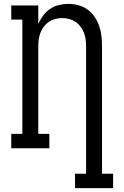

<svg xmlns="http://www.w3.org/2000/svg" viewBox="-20 -763 640 988"><path d="M366 205V131H423V-525Q423 -543 420.5 -561Q418 -579 411.5 -595.5Q405 -612 394 -626.5Q383 -641 368 -651Q353 -661 335.5 -665.5Q318 -670 300 -670Q282 -670 264.5 -665.5Q247 -661 232 -651Q217 -641 206 -626.5Q195 -612 188.5 -595.5Q182 -579 179.5 -561Q177 -543 177 -525V-74H234V0H38V-74H95V-662H38V-735H177V-640Q187 -663 202 -683Q217 -703 237.5 -717Q258 -731 282.5 -737Q307 -743 332 -743Q358 -743 384 -736Q410 -729 431 -713.5Q452 -698 467 -676Q482 -654 490.5 -629Q499 -604 502 -577.5Q505 -551 505 -525V131H562V205Z"/></svg>

Font: Iosevka Curly Slab Extended
Style: Regular
Weight: 400
Width: 7
Monospace: yes
Designer: Belleve Invis
Foundry: Belleve Invis
Version: Version 11.1.0; ttfautohint (v1.8.3)